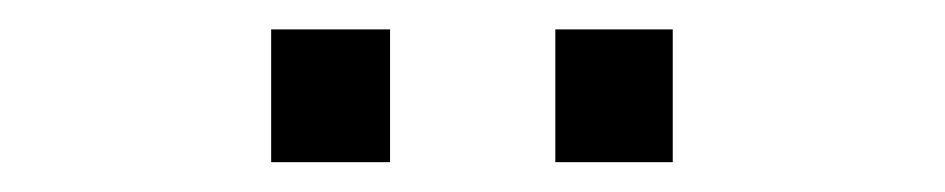

<svg xmlns="http://www.w3.org/2000/svg" viewBox="-20 -705 640 130"><path d="M356 -595.2V-685.1H435.5V-595.2ZM163.6 -595.2V-685.1H244.1V-595.2Z"/></svg>

Font: Courier New
Style: Regular
Weight: 400
Designer: Steve Matteson
Foundry: Ascender Corporation
Version: Version 2.00.3